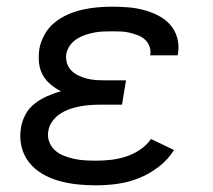

<svg xmlns="http://www.w3.org/2000/svg" viewBox="-20 -548 640 576"><path d="M268 8Q239 8 211 5Q183 2 156.5 -5.5Q130 -13 107 -26.5Q84 -40 67.5 -60.5Q51 -81 44.5 -108.5Q38 -136 43 -165Q46 -185 56.5 -204.5Q67 -224 84.5 -237.5Q102 -251 122.5 -260Q143 -269 163 -274Q146 -283 131.5 -295Q117 -307 108 -323.5Q99 -340 97 -360Q95 -380 98 -401Q102 -423 113.5 -444Q125 -465 143.5 -480Q162 -495 183.5 -504.5Q205 -514 227.5 -519Q250 -524 272.5 -526Q295 -528 317 -528Q341 -528 365 -526Q389 -524 411.5 -518Q434 -512 454.5 -501.5Q475 -491 490 -474.5Q505 -458 511.5 -435Q518 -412 514 -388Q514 -386 513.5 -384.5Q513 -383 513 -382H430Q430 -382 430.5 -383Q431 -384 431 -384Q433 -398 428 -410Q423 -422 414 -430Q405 -438 393 -442.5Q381 -447 368.5 -450Q356 -453 343 -453.5Q330 -454 317 -454Q303 -454 290 -453.5Q277 -453 263.5 -450.5Q250 -448 236.5 -443.5Q223 -439 211 -431.5Q199 -424 190.5 -412.5Q182 -401 179 -387Q177 -373 180.5 -360Q184 -347 193 -337.5Q202 -328 214 -322Q226 -316 239.5 -312.5Q253 -309 266.5 -308Q280 -307 295 -307H358L346 -234H282Q267 -234 251.5 -233Q236 -232 220.5 -229Q205 -226 190 -221Q175 -216 161 -207Q147 -198 137 -184Q127 -170 125 -155Q122 -138 127.5 -123Q133 -108 144.5 -97.5Q156 -87 171 -81Q186 -75 202 -71.5Q218 -68 234.5 -67Q251 -66 268 -66Q290 -66 312.5 -68.5Q335 -71 357 -78Q379 -85 399.5 -98.5Q420 -112 433 -131L502 -98Q484 -69 456 -47.5Q428 -26 396.5 -13.5Q365 -1 332.5 3.5Q300 8 268 8Z"/></svg>

Font: Iosevka SS04 Extended
Style: Italic
Weight: 400
Width: 7
Italic angle: -9°
Monospace: yes
Designer: Belleve Invis
Foundry: Belleve Invis
Version: Version 19.0.0; ttfautohint (v1.8.4)